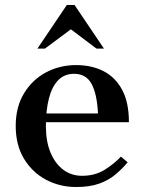

<svg xmlns="http://www.w3.org/2000/svg" viewBox="-20 -740 571 770"><path d="M309 -35Q361 -35 399.5 -59Q438 -83 465 -112L492 -89Q471 -64 444 -41Q417 -18 379 -4Q341 10 285 10Q220 10 165 -19Q110 -48 76.5 -103Q43 -158 43 -235Q43 -311 76.5 -366Q110 -421 165 -450Q220 -479 285 -479Q348 -479 395.5 -454.5Q443 -430 470 -379.5Q497 -329 497 -250H144V-285H373Q369 -364 347 -404Q325 -444 277 -444Q238 -444 213 -418Q188 -392 176 -344.5Q164 -297 164 -235Q164 -173 182.5 -128.5Q201 -84 233.5 -59.5Q266 -35 309 -35ZM130 -545 248 -720H279L397 -545H367L229 -649H300L160 -545Z"/></svg>

Font: Brygada 1918 SemiBold
Style: Regular
Weight: 600
Designer: Mateusz Machalski | Borys Kosmynka | Przemek Hoffer
Foundry: NIEPODLEGLA 2018
Version: Version 3.006